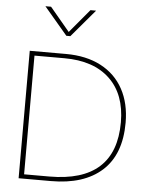

<svg xmlns="http://www.w3.org/2000/svg" viewBox="-62 -999 819 1049"><g transform="rotate(5 348.0 -474.5)"><path d="M144 -949H175L283 -820L391 -949H422L294 -798H272ZM80 -699H279Q390 -699 470.5 -657Q551 -615 593.5 -537Q636 -459 636 -353Q636 -179 537 -89.5Q438 0 257 0H80ZM246 -24Q610 -24 610 -353Q610 -506 521.5 -590.5Q433 -675 272 -675H108V-24Z"/></g></svg>

Font: Prompt Thin
Style: Regular
Weight: 250
Designer: Katatrad Team
Foundry: CadsonDemak
Version: Version 1.001